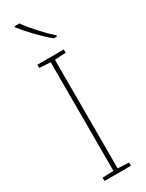

<svg xmlns="http://www.w3.org/2000/svg" viewBox="-246 -986 776 1021"><g transform="rotate(-30 141.5 -476.0)"><path d="M88 -952H58V-945C93 -900 153 -836 206 -792H227V-798C182 -838 117 -909 88 -952ZM223 0V-20L155 -23V-690L223 -694V-714H61V-694L129 -690V-23L61 -20V0Z"/></g></svg>

Font: Noto Sans Ethiopic Thin
Style: Regular
Weight: 100
Designer: Monotype Design Team
Foundry: Monotype Imaging Inc.
Version: Version 2.102